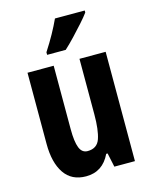

<svg xmlns="http://www.w3.org/2000/svg" viewBox="-116 -842 734 928"><g transform="rotate(-15 250.5 -378.0)"><path d="M445 -547V0H342L327 -70H320Q282 10 199 10Q127 10 90.5 -43.5Q54 -97 54 -191V-547H185V-229Q185 -167 197 -136.5Q209 -106 237 -106Q285 -106 299.5 -148.5Q314 -191 314 -269V-547ZM399 -756Q386 -738 362 -711Q338 -684 311 -655.5Q284 -627 261 -606H168V-619Q194 -659 214.5 -696Q235 -733 250 -766H399Z"/></g></svg>

Font: Noto Sans Lao ExtraCondensed
Style: Bold
Weight: 700
Width: 2
Designer: Monotype Design Team
Foundry: Monotype Imaging Inc.
Version: Version 2.003; ttfautohint (v1.8.4.7-5d5b)